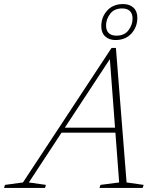

<svg xmlns="http://www.w3.org/2000/svg" viewBox="-82 -925 784 945"><path d="M206.5 -272 215 -296.5H504.5L496.5 -272ZM541 -27 625 -15 620 0H407.5L412.5 -15L504.5 -27L457.5 -650.5H469.5L60 -27L144 -15L139.5 0H-62L-57.5 -15L31 -27L467 -689H488.5ZM524 -905Q556 -905 575 -887.2Q594 -869.5 594 -837.5Q594 -792.5 565 -760.2Q536 -728 486.5 -728Q455 -728 435.8 -745.8Q416.5 -763.5 416.5 -795.5Q416.5 -841 445.5 -873Q474.5 -905 524 -905ZM491 -749.5Q530.5 -749.5 550.5 -776.2Q570.5 -803 570.5 -833.5Q570.5 -858 557.2 -870.8Q544 -883.5 519.5 -883.5Q480 -883.5 460 -856.8Q440 -830 440 -799.5Q440 -775 453.2 -762.2Q466.5 -749.5 491 -749.5Z"/></svg>

Font: Newsreader ExtraLight
Style: Italic
Weight: 250
Italic angle: -17°
Designer: Hugues Gentile
Foundry: Production Type
Version: Version 1.003